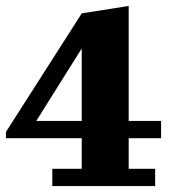

<svg xmlns="http://www.w3.org/2000/svg" viewBox="-30 -626 567 646"><path d="M-10 -182 245 -581 403 -606V-219H512V-161H403V-58H492V0H146V-58H245V-161H-10ZM245 -219V-463L92 -219Z"/></svg>

Font: Bigshot One
Style: Regular
Weight: 400
Designer: Gesine Todt
Foundry: Gesine Todt
Version: Version 1.000